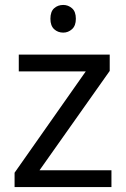

<svg xmlns="http://www.w3.org/2000/svg" viewBox="-20 -757 510 777"><path d="M431 0H39V-58L327 -468H56V-536H424V-470L140 -68H431ZM236 -737Q256 -737 271.5 -723.5Q287 -710 287 -681Q287 -653 271.5 -639Q256 -625 236 -625Q214 -625 199 -639Q184 -653 184 -681Q184 -710 199 -723.5Q214 -737 236 -737Z"/></svg>

Font: Noto Naskh Arabic
Style: Regular
Weight: 400
Designer: Monotype Design Team, David Williams, Mohamad Dakak and Nizar Qandah
Foundry: Monotype Imaging Inc.
Version: Version 2.013